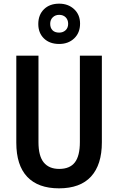

<svg xmlns="http://www.w3.org/2000/svg" viewBox="-20 -1018 645 1048"><path d="M536 -241Q536 -119 477 -54.5Q418 10 302 10Q188 10 128.5 -53Q69 -116 69 -239V-714H190V-242Q190 -166 219 -131Q248 -96 303 -96Q361 -96 388.5 -131.5Q416 -167 416 -243V-714H536ZM303 -778Q251 -778 220 -808Q189 -838 189 -887Q189 -937 220 -967.5Q251 -998 303 -998Q352 -998 384.5 -968Q417 -938 417 -889Q417 -839 385 -808.5Q353 -778 303 -778ZM303 -840Q324 -840 338 -853Q352 -866 352 -888Q352 -910 338.5 -923.5Q325 -937 303 -937Q282 -937 268 -923.5Q254 -910 254 -888Q254 -866 266.5 -853Q279 -840 303 -840Z"/></svg>

Font: Noto Sans Thai Looped Condensed SemiBold
Style: Regular
Weight: 600
Width: 3
Designer: Sasikarn Vongin, Ben Mitchell
Foundry: The Fontpad Ltd
Version: Version 1.001; ttfautohint (v1.8.4.7-5d5b)